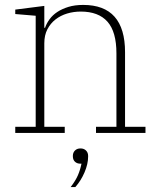

<svg xmlns="http://www.w3.org/2000/svg" viewBox="-20 -540 642 780"><path d="M42 -25H125V-476L42 -483V-501L160 -516V-427H163Q169 -445 181.5 -462Q194 -479 213 -491.5Q232 -504 258 -512Q284 -520 318 -520Q488 -520 488 -328V-25H571V0H370V-25H453V-323Q453 -411 416.5 -452Q380 -493 308 -493Q279 -493 252.5 -485Q226 -477 205.5 -461Q185 -445 172.5 -421Q160 -397 160 -364V-25H243V0H42ZM267 220Q287 194 296.5 172Q306 150 311 125H307Q293 125 284.5 117Q276 109 276 95V93Q276 80 284.5 71.5Q293 63 307 63Q321 63 329.5 71.5Q338 80 338 93V96Q338 126 323.5 160Q309 194 286 220H267Z"/></svg>

Font: IBM Plex Serif ExtLt
Style: Regular
Weight: 200
Designer: Mike Abbink, Paul van der Laan, Pieter van Rosmalen
Foundry: Bold Monday
Version: Version 3.001